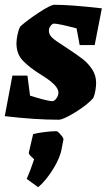

<svg xmlns="http://www.w3.org/2000/svg" viewBox="-20 -493 448 805"><path d="M383 -145Q383 -132 380 -113.5Q377 -95 371 -82Q347 -54 296 -22.5Q245 9 226 9Q126 9 0 -6L32 -176H95L106 -92Q134 -83 161 -76Q188 -69 200 -69Q208 -69 216.5 -80.5Q225 -92 225 -105Q225 -135 156 -177Q103 -210 76 -238.5Q49 -267 49 -311Q49 -327 53.5 -348.5Q58 -370 65 -382Q95 -409 144 -441Q193 -473 208 -473Q276 -473 407 -458L377 -304H314L301 -374Q225 -394 206 -394Q200 -394 192.5 -385Q185 -376 185 -364Q185 -347 201 -333Q217 -319 251 -298L269 -286Q307 -261 328.5 -244Q350 -227 366.5 -202Q383 -177 383 -145ZM92 257Q108 221 123 175Q121 173 110 162.5Q99 152 101 146L119 69Q139 64 168 60.5Q197 57 217 57Q222 57 234.5 71.5Q247 86 246 92L239 128Q233 167 203 215.5Q173 264 140 292Z"/></svg>

Font: Grenze ExtraBold
Style: Italic
Weight: 800
Italic angle: -10°
Designer: Renata Polastri
Foundry: Omnibus-Type
Version: Version 1.002; ttfautohint (v1.8)